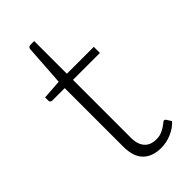

<svg xmlns="http://www.w3.org/2000/svg" viewBox="-217 -727 789 789"><g transform="rotate(-45 178.0 -332.0)"><path d="M217 8Q166.5 8 138.2 -20Q110 -48 110 -106.5V-446.5H38.5Q33 -446.5 29.5 -449.5Q26 -452.5 26 -458V-476.5L111 -482.5L123 -660.5Q123.5 -665 126.8 -668.5Q130 -672 135.5 -672H158V-482H314.5V-446.5H158V-109Q158 -88.5 163.2 -73.8Q168.5 -59 177.8 -49.5Q187 -40 199.5 -35.5Q212 -31 226.5 -31Q244.5 -31 257.5 -36.2Q270.5 -41.5 280 -47.8Q289.5 -54 295.5 -59.2Q301.5 -64.5 305 -64.5Q309 -64.5 313 -59.5L326 -38.5Q307 -17.5 277.8 -4.8Q248.5 8 217 8Z"/></g></svg>

Font: Lato Light
Style: Regular
Weight: 300
Designer: Lukasz Dziedzic
Foundry: Lukasz Dziedzic
Version: Version 1.104; Western+Polish opensource